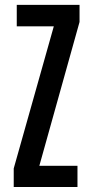

<svg xmlns="http://www.w3.org/2000/svg" viewBox="-20 -752 369 772"><path d="M35.2 0H291.5V-85.4H138.2L299.8 -663.6V-732.4H47.4V-646H196.3L35.2 -74.7Z"/></svg>

Font: Antonio
Style: Regular
Weight: 400
Designer: Vernon Adams
Foundry: Vernon Adams
Version: Version 1.002